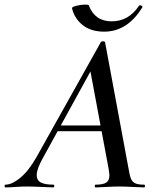

<svg xmlns="http://www.w3.org/2000/svg" viewBox="-58 -817 681 837"><path d="M-34 -12Q-6 -12 30.5 -42Q67 -72 101 -132L382 -634Q384 -637 390 -637Q393 -637 396 -636Q399 -635 400 -633L502 -84Q507 -53 512.5 -39Q518 -25 530.5 -18.5Q543 -12 570 -12Q574 -12 574 -6Q574 0 570 0Q555 0 521 -2Q485 -4 462 -4Q440 -4 406 -2Q374 0 359 0Q355 0 355 -6Q355 -12 359 -12Q391 -12 405 -21Q419 -30 419 -53Q419 -60 415 -84L333 -523L379 -583L130 -130Q102 -81 102 -54Q102 -31 120 -21.5Q138 -12 175 -12Q179 -12 178.5 -6Q178 0 174 0Q161 0 125 -2Q81 -4 58 -4Q37 -4 9 -2Q-19 0 -34 0Q-38 0 -38 -6Q-38 -12 -34 -12ZM194 -270H411L413 -245H179ZM256 -781Q255 -787 275.5 -792Q296 -797 314 -797Q328 -797 329 -794Q355 -724 429 -724Q503 -724 548 -792L552 -794Q557 -794 560.5 -791Q564 -788 563 -786Q498 -679 396 -679Q338 -679 302 -708Q266 -737 256 -781Z"/></svg>

Font: Cormorant Garamond SemiBold
Style: Italic
Weight: 600
Italic angle: -10°
Designer: Christian Thalmann (Catharsis Fonts)
Foundry: Catharsis Fonts
Version: Version 4.000